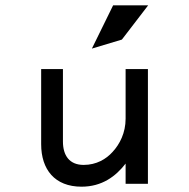

<svg xmlns="http://www.w3.org/2000/svg" viewBox="-20 -692 712 723"><path d="M439 -543 538 -672H406L326 -509ZM135 -149C135 -54 186 11 287 11C364 11 416 -28 453 -76V0H537V-432H453V-245C453 -192 431 -149 404 -120C380 -93 343 -71 295 -71C241 -71 217 -107 217 -159V-432H135Z"/></svg>

Font: Charger Monospace
Style: Regular
Weight: 400
Designer: Jasper
Foundry: Cannot Into Space Fonts
Version: Version 0.980